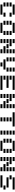

<svg xmlns="http://www.w3.org/2000/svg" viewBox="4228 -4952 724 9220"><g transform="rotate(90 4590.0 -342.0)"><path d="M195.3 0V-97.7H683.6V0ZM683.6 -683.6V-585.9H195.3V-683.6ZM97.7 -439.5V-537.1H293V-439.5ZM585.9 -439.5V-537.1H781.2V-439.5ZM97.7 -293V-390.6H293V-293ZM97.7 -146.5V-244.1H293V-146.5ZM585.9 -146.5V-244.1H781.2V-146.5Z M1074.2 0V-97.7H1562.5V0ZM1562.5 -683.6V-585.9H1074.2V-683.6ZM976.6 -439.5V-537.1H1171.9V-439.5ZM1464.8 -439.5V-537.1H1660.2V-439.5ZM976.6 -293V-390.6H1171.9V-293ZM1464.8 -293V-390.6H1660.2V-293ZM976.6 -146.5V-244.1H1171.9V-146.5ZM1464.8 -146.5V-244.1H1660.2V-146.5Z M1855.5 -585.9V-683.6H2050.8V-585.9ZM2343.8 -585.9V-683.6H2539.1V-585.9ZM1855.5 -439.5V-537.1H2197.3V-439.5ZM2343.8 -439.5V-537.1H2539.1V-439.5ZM1855.5 -293V-390.6H2050.8V-293ZM2099.6 -293V-390.6H2294.9V-293ZM2343.8 -293V-390.6H2539.1V-293ZM1855.5 -146.5V-244.1H2050.8V-146.5ZM2539.1 -244.1V-146.5H2197.3V-244.1ZM1855.5 0V-97.7H2050.8V0ZM2343.8 0V-97.7H2539.1V0Z M2734.4 -585.9V-683.6H2929.7V-585.9ZM3222.7 -585.9V-683.6H3418V-585.9ZM2734.4 -439.5V-537.1H2929.7V-439.5ZM3222.7 -439.5V-537.1H3418V-439.5ZM2734.4 -293V-390.6H2929.7V-293ZM3222.7 -293V-390.6H3418V-293ZM2832 -146.5V-244.1H3320.3V-146.5ZM2978.5 0V-97.7H3173.8V0Z M4296.9 -97.7V0H3613.3V-97.7ZM3613.3 -585.9V-683.6H4296.9V-585.9ZM3613.3 -439.5V-537.1H3808.6V-439.5ZM3613.3 -293V-390.6H4199.2V-293ZM3613.3 -146.5V-244.1H3808.6V-146.5Z M4492.2 -585.9V-683.6H4687.5V-585.9ZM4980.5 -585.9V-683.6H5175.8V-585.9ZM4492.2 -439.5V-537.1H4834V-439.5ZM4980.5 -439.5V-537.1H5175.8V-439.5ZM4492.2 -293V-390.6H4687.5V-293ZM4736.3 -293V-390.6H4931.6V-293ZM4980.5 -293V-390.6H5175.8V-293ZM4492.2 -146.5V-244.1H4687.5V-146.5ZM5175.8 -244.1V-146.5H4834V-244.1ZM4492.2 0V-97.7H4687.5V0ZM4980.5 0V-97.7H5175.8V0Z M5615.2 0V-97.7H5810.5V0ZM5371.1 -585.9V-683.6H6054.7V-585.9ZM5615.2 -439.5V-537.1H5810.5V-439.5ZM5615.2 -293V-390.6H5810.5V-293ZM5615.2 -146.5V-244.1H5810.5V-146.5Z M6250 -585.9V-683.6H6445.3V-585.9ZM6250 0V-97.7H6445.3V0ZM6250 -146.5V-244.1H6445.3V-146.5ZM6250 -293V-390.6H6445.3V-293ZM6250 -439.5V-537.1H6445.3V-439.5Z M6738.3 0V-97.7H7226.6V0ZM7226.6 -683.6V-585.9H6738.3V-683.6ZM6640.6 -439.5V-537.1H6835.9V-439.5ZM7128.9 -439.5V-537.1H7324.2V-439.5ZM6640.6 -293V-390.6H6835.9V-293ZM7128.9 -293V-390.6H7324.2V-293ZM6640.6 -146.5V-244.1H6835.9V-146.5ZM7128.9 -146.5V-244.1H7324.2V-146.5Z M7519.5 -585.9V-683.6H7714.8V-585.9ZM8007.8 -585.9V-683.6H8203.1V-585.9ZM7519.5 -439.5V-537.1H7861.3V-439.5ZM8007.8 -439.5V-537.1H8203.1V-439.5ZM7519.5 -293V-390.6H7714.8V-293ZM7763.7 -293V-390.6H7959V-293ZM8007.8 -293V-390.6H8203.1V-293ZM7519.5 -146.5V-244.1H7714.8V-146.5ZM8203.1 -244.1V-146.5H7861.3V-244.1ZM7519.5 0V-97.7H7714.8V0ZM8007.8 0V-97.7H8203.1V0Z M8398.4 0V-97.7H8984.4V0ZM8496.1 -585.9V-683.6H9082V-585.9ZM8398.4 -439.5V-537.1H8593.8V-439.5ZM8496.1 -293V-390.6H8984.4V-293ZM8886.7 -146.5V-244.1H9082V-146.5Z"/></g></svg>

Font: Trigram
Style: Regular
Weight: 400
Designer: GGBotNet
Foundry: GGBotNet
Version: 1.05